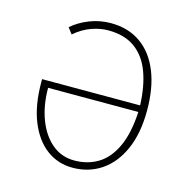

<svg xmlns="http://www.w3.org/2000/svg" viewBox="-106 -815 913 929"><g transform="rotate(15 350.0 -350.0)"><path d="M337 12Q263.5 12 206.8 -30.5Q150 -73 117.5 -153.8Q85 -234.5 85 -349Q85 -353.5 85 -357Q85 -360.5 85 -364H576Q572.5 -458.5 546.8 -528.5Q521 -598.5 468.5 -636.8Q416 -675 333 -675Q294 -675 250.8 -659.8Q207.5 -644.5 167 -610L144 -640Q179.5 -671.5 230.5 -691.8Q281.5 -712 337 -712Q425 -712 487.2 -668Q549.5 -624 582.2 -542.5Q615 -461 615 -349Q615 -234 579.2 -153.2Q543.5 -72.5 480.8 -30.2Q418 12 337 12ZM337 -24Q403 -24 454.8 -55.2Q506.5 -86.5 538.2 -154.2Q570 -222 576 -331H124Q124 -244.5 150 -175Q176 -105.5 223.8 -64.8Q271.5 -24 337 -24Z"/></g></svg>

Font: Overpass Thin
Style: Regular
Weight: 250
Designer: Delve Withrington, Dave Bailey, Thomas Jockin
Foundry: Delve Fonts LLC
Version: Version 4.000